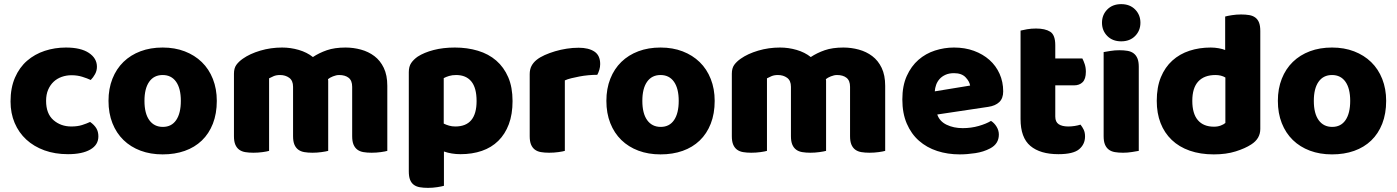

<svg xmlns="http://www.w3.org/2000/svg" viewBox="-20 -731 6758 929"><path d="M326 -367Q301 -367 278.5 -359Q256 -351 239.5 -335.5Q223 -320 213 -297Q203 -274 203 -243Q203 -181 238.5 -150Q274 -119 325 -119Q355 -119 377 -126Q399 -133 416 -141Q436 -127 446 -110.5Q456 -94 456 -71Q456 -30 417 -7.5Q378 15 309 15Q246 15 195 -3.5Q144 -22 107.5 -55.5Q71 -89 51 -136Q31 -183 31 -240Q31 -306 52.5 -355.5Q74 -405 111 -437Q148 -469 196.5 -485Q245 -501 299 -501Q371 -501 410 -475Q449 -449 449 -408Q449 -389 440 -372.5Q431 -356 419 -344Q402 -352 378 -359.5Q354 -367 326 -367Z M1029 -243Q1029 -181 1010 -132.5Q991 -84 956.5 -51Q922 -18 874 -1Q826 16 767 16Q708 16 660 -2Q612 -20 577.5 -53.5Q543 -87 524 -135Q505 -183 505 -243Q505 -302 524 -350Q543 -398 577.5 -431.5Q612 -465 660 -483Q708 -501 767 -501Q826 -501 874 -482.5Q922 -464 956.5 -430.5Q991 -397 1010 -349Q1029 -301 1029 -243ZM679 -243Q679 -182 702.5 -149.5Q726 -117 768 -117Q810 -117 832.5 -150Q855 -183 855 -243Q855 -303 832 -335.5Q809 -368 767 -368Q725 -368 702 -335.5Q679 -303 679 -243Z M1345 -501Q1386 -501 1425.5 -489.5Q1465 -478 1494 -455Q1524 -475 1561.5 -488Q1599 -501 1652 -501Q1690 -501 1726.5 -491Q1763 -481 1791.5 -459.5Q1820 -438 1837 -402.5Q1854 -367 1854 -316V-1Q1844 2 1822.5 5Q1801 8 1778 8Q1756 8 1738.5 5Q1721 2 1709 -7Q1697 -16 1690.5 -31.5Q1684 -47 1684 -72V-311Q1684 -341 1667 -354.5Q1650 -368 1621 -368Q1607 -368 1591 -361.5Q1575 -355 1567 -348Q1568 -344 1568 -340.5Q1568 -337 1568 -334V-1Q1557 2 1535.5 5Q1514 8 1492 8Q1470 8 1452.5 5Q1435 2 1423 -7Q1411 -16 1404.5 -31.5Q1398 -47 1398 -72V-311Q1398 -341 1379.5 -354.5Q1361 -368 1335 -368Q1317 -368 1304 -362.5Q1291 -357 1282 -352V-1Q1272 2 1250.5 5Q1229 8 1206 8Q1184 8 1166.5 5Q1149 2 1137 -7Q1125 -16 1118.5 -31.5Q1112 -47 1112 -72V-374Q1112 -401 1123.5 -417Q1135 -433 1155 -447Q1189 -471 1239.5 -486Q1290 -501 1345 -501Z M2181 -501Q2241 -501 2292.5 -485.5Q2344 -470 2381 -438Q2418 -406 2439 -357.5Q2460 -309 2460 -242Q2460 -178 2442 -130Q2424 -82 2391 -49.5Q2358 -17 2311.5 -1Q2265 15 2208 15Q2165 15 2128 2V168Q2118 171 2096 174.5Q2074 178 2051 178Q2029 178 2011.5 175Q1994 172 1982 163Q1970 154 1964 138.5Q1958 123 1958 98V-382Q1958 -409 1969.5 -426Q1981 -443 2001 -457Q2032 -477 2078 -489Q2124 -501 2181 -501ZM2183 -119Q2286 -119 2286 -242Q2286 -306 2260.5 -337Q2235 -368 2187 -368Q2168 -368 2153 -363.5Q2138 -359 2127 -353V-133Q2139 -127 2153 -123Q2167 -119 2183 -119Z M2713 -1Q2703 2 2681.5 5Q2660 8 2637 8Q2615 8 2597.5 5Q2580 2 2568 -7Q2556 -16 2549.5 -31.5Q2543 -47 2543 -72V-372Q2543 -395 2551.5 -411.5Q2560 -428 2576 -441Q2592 -454 2615.5 -464.5Q2639 -475 2666 -483Q2693 -491 2722 -495.5Q2751 -500 2780 -500Q2828 -500 2856 -481.5Q2884 -463 2884 -421Q2884 -407 2880 -393.5Q2876 -380 2870 -369Q2849 -369 2827 -367Q2805 -365 2784 -361Q2763 -357 2744.5 -352.5Q2726 -348 2713 -342Z M3438 -243Q3438 -181 3419 -132.5Q3400 -84 3365.5 -51Q3331 -18 3283 -1Q3235 16 3176 16Q3117 16 3069 -2Q3021 -20 2986.5 -53.5Q2952 -87 2933 -135Q2914 -183 2914 -243Q2914 -302 2933 -350Q2952 -398 2986.5 -431.5Q3021 -465 3069 -483Q3117 -501 3176 -501Q3235 -501 3283 -482.5Q3331 -464 3365.5 -430.5Q3400 -397 3419 -349Q3438 -301 3438 -243ZM3088 -243Q3088 -182 3111.5 -149.5Q3135 -117 3177 -117Q3219 -117 3241.5 -150Q3264 -183 3264 -243Q3264 -303 3241 -335.5Q3218 -368 3176 -368Q3134 -368 3111 -335.5Q3088 -303 3088 -243Z M3754 -501Q3795 -501 3834.5 -489.5Q3874 -478 3903 -455Q3933 -475 3970.5 -488Q4008 -501 4061 -501Q4099 -501 4135.5 -491Q4172 -481 4200.5 -459.5Q4229 -438 4246 -402.5Q4263 -367 4263 -316V-1Q4253 2 4231.5 5Q4210 8 4187 8Q4165 8 4147.5 5Q4130 2 4118 -7Q4106 -16 4099.5 -31.5Q4093 -47 4093 -72V-311Q4093 -341 4076 -354.5Q4059 -368 4030 -368Q4016 -368 4000 -361.5Q3984 -355 3976 -348Q3977 -344 3977 -340.5Q3977 -337 3977 -334V-1Q3966 2 3944.5 5Q3923 8 3901 8Q3879 8 3861.5 5Q3844 2 3832 -7Q3820 -16 3813.5 -31.5Q3807 -47 3807 -72V-311Q3807 -341 3788.5 -354.5Q3770 -368 3744 -368Q3726 -368 3713 -362.5Q3700 -357 3691 -352V-1Q3681 2 3659.5 5Q3638 8 3615 8Q3593 8 3575.5 5Q3558 2 3546 -7Q3534 -16 3527.5 -31.5Q3521 -47 3521 -72V-374Q3521 -401 3532.5 -417Q3544 -433 3564 -447Q3598 -471 3648.5 -486Q3699 -501 3754 -501Z M4624 16Q4565 16 4514.5 -0.5Q4464 -17 4426.5 -50Q4389 -83 4367.5 -133Q4346 -183 4346 -250Q4346 -316 4367.5 -363.5Q4389 -411 4424 -441.5Q4459 -472 4504 -486.5Q4549 -501 4596 -501Q4649 -501 4692.5 -485Q4736 -469 4767.5 -441Q4799 -413 4816.5 -374Q4834 -335 4834 -289Q4834 -255 4815 -237Q4796 -219 4762 -214L4515 -177Q4526 -144 4560 -127.5Q4594 -111 4638 -111Q4679 -111 4715.5 -121.5Q4752 -132 4775 -146Q4791 -136 4802 -118Q4813 -100 4813 -80Q4813 -35 4771 -13Q4739 4 4699 10Q4659 16 4624 16ZM4596 -377Q4572 -377 4554.5 -369Q4537 -361 4526 -348.5Q4515 -336 4509.5 -320.5Q4504 -305 4503 -289L4674 -317Q4671 -337 4652 -357Q4633 -377 4596 -377Z M5086 -167Q5086 -141 5102.5 -130Q5119 -119 5149 -119Q5164 -119 5180 -121.5Q5196 -124 5208 -128Q5217 -117 5223.5 -103.5Q5230 -90 5230 -71Q5230 -33 5201.5 -9Q5173 15 5101 15Q5013 15 4965.5 -25Q4918 -65 4918 -155V-583Q4929 -586 4949.5 -589.5Q4970 -593 4993 -593Q5037 -593 5061.5 -577.5Q5086 -562 5086 -512V-448H5217Q5223 -437 5228.5 -420.5Q5234 -404 5234 -384Q5234 -349 5218.5 -333.5Q5203 -318 5177 -318H5086Z M5312 -621Q5312 -659 5337.5 -685Q5363 -711 5405 -711Q5447 -711 5472.5 -685Q5498 -659 5498 -621Q5498 -583 5472.5 -557Q5447 -531 5405 -531Q5363 -531 5337.5 -557Q5312 -583 5312 -621ZM5490 -1Q5479 1 5457.5 4.5Q5436 8 5414 8Q5392 8 5374.5 5Q5357 2 5345 -7Q5333 -16 5326.5 -31.5Q5320 -47 5320 -72V-479Q5331 -481 5352.5 -484.5Q5374 -488 5396 -488Q5418 -488 5435.5 -485Q5453 -482 5465 -473Q5477 -464 5483.5 -448.5Q5490 -433 5490 -408Z M5577 -243Q5577 -309 5597 -357.5Q5617 -406 5652.5 -438Q5688 -470 5735.5 -485.5Q5783 -501 5838 -501Q5858 -501 5877 -497.5Q5896 -494 5908 -489V-651Q5918 -654 5940 -657.5Q5962 -661 5985 -661Q6007 -661 6024.5 -658Q6042 -655 6054 -646Q6066 -637 6072 -621.5Q6078 -606 6078 -581V-107Q6078 -60 6034 -32Q6005 -13 5959 1.5Q5913 16 5853 16Q5788 16 5736.5 -2Q5685 -20 5649.5 -54Q5614 -88 5595.5 -135.5Q5577 -183 5577 -243ZM5861 -368Q5807 -368 5778 -337Q5749 -306 5749 -243Q5749 -181 5776 -149.5Q5803 -118 5854 -118Q5872 -118 5886.5 -123.5Q5901 -129 5909 -136V-356Q5889 -368 5861 -368Z M6687 -243Q6687 -181 6668 -132.5Q6649 -84 6614.5 -51Q6580 -18 6532 -1Q6484 16 6425 16Q6366 16 6318 -2Q6270 -20 6235.5 -53.5Q6201 -87 6182 -135Q6163 -183 6163 -243Q6163 -302 6182 -350Q6201 -398 6235.5 -431.5Q6270 -465 6318 -483Q6366 -501 6425 -501Q6484 -501 6532 -482.5Q6580 -464 6614.5 -430.5Q6649 -397 6668 -349Q6687 -301 6687 -243ZM6337 -243Q6337 -182 6360.5 -149.5Q6384 -117 6426 -117Q6468 -117 6490.5 -150Q6513 -183 6513 -243Q6513 -303 6490 -335.5Q6467 -368 6425 -368Q6383 -368 6360 -335.5Q6337 -303 6337 -243Z"/></svg>

Font: Baloo Thambi
Style: Regular
Weight: 400
Designer: Aadarsh Rajan and Ek Type
Foundry: Ek Type
Version: Version 1.443;PS 1.000;hotconv 16.6.51;makeotf.lib2.5.65220;